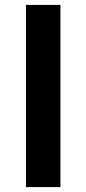

<svg xmlns="http://www.w3.org/2000/svg" viewBox="-20 -760 351 780"><path d="M85.5 0V-740H225.5V0Z"/></svg>

Font: Encode Sans Expanded SemiBold
Style: Regular
Weight: 600
Width: 7
Designer: Multiple Designers
Foundry: Impallari Type
Version: Version 3.000; ttfautohint (v1.8.3) -l 8 -r 50 -G 200 -x 14 